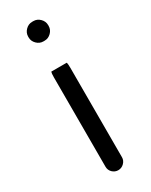

<svg xmlns="http://www.w3.org/2000/svg" viewBox="-185 -738 613 779"><g transform="rotate(-30 121.5 -349.0)"><path d="M85.4 -483.4Q83 -477.1 83 -458V-39.1Q83 -23.4 94.2 -12.2Q106 -1 121.1 -1Q137.2 -1 148.7 -12.5Q160.2 -23.9 160.2 -39.1V-458Q160.2 -477.1 157.7 -483.4ZM119.1 -605.5H125Q142.6 -605.5 155.8 -618.7Q168.9 -631.8 168.9 -649.4V-653.3Q168.9 -670.9 155.8 -684.1Q142.6 -697.3 125 -697.3H119.1Q101.6 -697.3 88.4 -684.1Q75.2 -670.9 75.2 -653.3V-649.4Q75.2 -631.8 88.4 -618.7Q101.6 -605.5 119.1 -605.5Z"/></g></svg>

Font: YuPearl-Light
Style: Light
Weight: 300
Designer: Max Yao
Foundry: Max-Everyday
Version: Version 1.011; ttfautohint (v1.8.3)